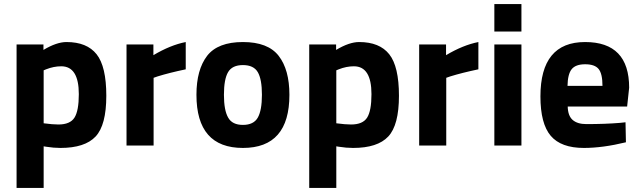

<svg xmlns="http://www.w3.org/2000/svg" viewBox="-20 -720 3167 950"><path d="M62 210V-500H195V-473Q260 -512 309 -512Q410 -512 458 -451.5Q506 -391 506 -246Q506 -101 453 -44.5Q400 12 279 12Q246 12 208 6L196 4V210ZM283 -392Q246 -392 208 -377L196 -372V-110Q241 -104 269 -104Q327 -104 348.5 -138Q370 -172 370 -254Q370 -392 283 -392Z M606 0V-500H739V-447Q823 -497 899 -512V-377Q818 -360 760 -342L740 -335V0Z M1005 -444Q1058 -512 1182 -512Q1306 -512 1359 -443.5Q1412 -375 1412 -251Q1412 12 1182 12Q952 12 952 -251Q952 -375 1005 -444ZM1109 -138Q1129 -102 1182 -102Q1235 -102 1255.5 -138Q1276 -174 1276 -251Q1276 -328 1255.5 -363Q1235 -398 1182 -398Q1129 -398 1108.5 -363Q1088 -328 1088 -251Q1088 -174 1109 -138Z M1510 210V-500H1643V-473Q1708 -512 1757 -512Q1858 -512 1906 -451.5Q1954 -391 1954 -246Q1954 -101 1901 -44.5Q1848 12 1727 12Q1694 12 1656 6L1644 4V210ZM1731 -392Q1694 -392 1656 -377L1644 -372V-110Q1689 -104 1717 -104Q1775 -104 1796.5 -138Q1818 -172 1818 -254Q1818 -392 1731 -392Z M2054 0V-500H2187V-447Q2271 -497 2347 -512V-377Q2266 -360 2208 -342L2188 -335V0Z M2426 0V-500H2560V0ZM2426 -564V-700H2560V-564Z M2789 -193Q2790 -147 2813.5 -126.5Q2837 -106 2881 -106Q2974 -106 3047 -112L3075 -115L3077 -16Q2962 12 2869 12Q2756 12 2705 -48Q2654 -108 2654 -243Q2654 -512 2875 -512Q3093 -512 3093 -286L3083 -193ZM2961 -295Q2961 -355 2942 -378.5Q2923 -402 2875.5 -402Q2828 -402 2808.5 -377.5Q2789 -353 2788 -295Z"/></svg>

Font: Titillium Web[RUS by Daymarius]
Style: Bold
Weight: 700
Designer: Cyrillization by Daymarius
Foundry: Cyrillization by Daymarius
Version: Version 1.002 September 11, 2018